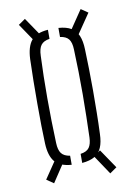

<svg xmlns="http://www.w3.org/2000/svg" viewBox="-84 -826 607 855"><g transform="rotate(-10 219.0 -398.0)"><path d="M313 -660.5 282.5 -683 341.5 -770 373 -748.5ZM90.5 -26.5 58.5 -48.5 117.5 -135.5 147.5 -112.5ZM344.5 -26.5 287 -112.5 317 -135.5 376 -48.5ZM118 -660.5 58.5 -748.5 89.5 -770 149 -682.5ZM81.5 -207.5Q80 -243 79.2 -289.8Q78.5 -336.5 78.5 -388.5Q78.5 -440.5 79.2 -492.2Q80 -544 81.5 -590Q84 -646 106.5 -673.2Q129 -700.5 182 -704.5V-663.5Q155 -659.5 143.2 -644Q131.5 -628.5 130.5 -596Q128.5 -552 127.5 -503.5Q126.5 -455 126.5 -404.2Q126.5 -353.5 127.5 -302.5Q128.5 -251.5 130.5 -201.5Q131.5 -170 143.2 -154.5Q155 -139 182 -135V-94Q129 -98 106.5 -125Q84 -152 81.5 -207.5ZM229.5 -94V-135Q258 -139 269 -154.8Q280 -170.5 281 -200Q282.5 -245.5 283.5 -294.5Q284.5 -343.5 284.8 -394.5Q285 -445.5 284 -496.8Q283 -548 281 -598.5Q280 -630 268.2 -645Q256.5 -660 229.5 -663.5V-704.5Q265.5 -702 286.8 -689Q308 -676 318.2 -651.8Q328.5 -627.5 329.5 -590Q331 -549.5 332 -502Q333 -454.5 333 -404.5Q333 -354.5 332.2 -304.2Q331.5 -254 329.5 -207.5Q328.5 -170.5 318.2 -146.5Q308 -122.5 286.5 -109.8Q265 -97 229.5 -94Z"/></g></svg>

Font: Big Shoulders Stencil Text ExtraLight
Style: Regular
Weight: 250
Version: Version 2.001